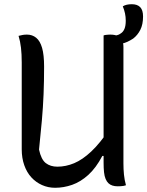

<svg xmlns="http://www.w3.org/2000/svg" viewBox="-20 -874 698 910"><path d="M577 4Q572 6 566 7Q560 8 552.5 8.5Q545 9 538 9Q524 9 513 5.5Q502 2 494 -5.5Q486 -13 480.5 -26Q475 -39 473 -58Q471 -77 471 -103Q471 -204 471 -288Q471 -372 471 -443.5Q471 -515 471 -579.5Q471 -644 471 -706Q476 -708 481 -708.5Q486 -709 491 -709.5Q496 -710 502 -710Q523 -710 537 -704Q551 -698 558 -685Q565 -672 565 -651Q565 -582 565 -513Q565 -444 565 -375.5Q565 -307 565 -238Q565 -169 565 -100Q565 -72 567.5 -46.5Q570 -21 577 4ZM241 16Q208 16 179 3Q150 -10 128.5 -33.5Q107 -57 95 -91Q83 -125 83 -166Q83 -235 83 -303.5Q83 -372 83 -441.5Q83 -511 83 -578Q83 -617 79.5 -647.5Q76 -678 68 -704Q79 -707 88 -708.5Q97 -710 108 -710Q133 -710 151.5 -695Q170 -680 179.5 -647Q189 -614 189 -558Q189 -489 186.5 -427.5Q184 -366 178.5 -303.5Q173 -241 165 -165Q175 -118 197 -101Q219 -84 252 -84Q292 -84 331.5 -100.5Q371 -117 412.5 -156Q454 -195 499 -262V-135H465Q435 -78 398.5 -45Q362 -12 322 2Q282 16 241 16ZM562 -844Q570 -849 580.5 -851.5Q591 -854 605 -854Q631 -854 644.5 -840Q658 -826 658 -796Q658 -758 645 -732.5Q632 -707 611 -691Q597 -682 584 -676Q571 -670 558.5 -667.5Q546 -665 533 -665Q529 -665 524.5 -665Q520 -665 515 -665Q515 -670 515 -674.5Q515 -679 515 -683Q515 -687 515 -692.5Q515 -698 515 -705Q524 -705 534 -707Q544 -709 553 -716Q564 -723 570 -737.5Q576 -752 576 -776Q576 -794 572.5 -810.5Q569 -827 562 -844Z"/></svg>

Font: Recursive Casual
Style: Regular
Weight: 400
Version: Version 1.047